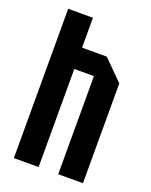

<svg xmlns="http://www.w3.org/2000/svg" viewBox="-133 -773 667 846"><g transform="rotate(20 200.0 -350.0)"><path d="M38 0V-700H154V-560H270L362 -468V0H246V-460H154V0Z"/></g></svg>

Font: Tektur Condensed Medium
Style: Regular
Weight: 500
Width: 3
Designer: Adam Jagosz
Foundry: Adam Jagosz
Version: Version 1.005;gftools[0.9.30]